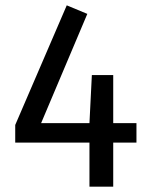

<svg xmlns="http://www.w3.org/2000/svg" viewBox="-20 -699 564 719"><path d="M404 -165V0H315V-165H37V-231L230 -679L307 -647L134 -238H315L324 -418H404V-238H491V-165Z"/></svg>

Font: Feura Sans
Style: Regular
Weight: 400
Designer: Carrois Corporate & Edenspiekermann
Foundry: Carrois Corporate GbR & Edenspiekermann AG
Version: Version 1.001